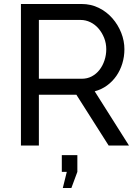

<svg xmlns="http://www.w3.org/2000/svg" viewBox="-20 -730 697 963"><path d="M295 213 315 132H290V48H368V132L338 213ZM85 0V-710H389Q436 -710 475.5 -690.5Q515 -671 543.5 -638.5Q572 -606 588 -565.5Q604 -525 604 -483Q604 -446 593.5 -411.5Q583 -377 563.5 -349Q544 -321 516.5 -301Q489 -281 455 -272L627 0H525L363 -255H175V0ZM175 -335H390Q418 -335 440.5 -347Q463 -359 479 -379.5Q495 -400 504 -427Q513 -454 513 -483Q513 -513 502.5 -539.5Q492 -566 474.5 -586.5Q457 -607 433.5 -618.5Q410 -630 384 -630H175Z"/></svg>

Font: Boldmen Medium
Style: Regular
Weight: 400
Designer: Matt McInerney, Pablo Impallari, Rodrigo Fuenzalida
Foundry: LIVING CONCEPT
Version: Version 1.000